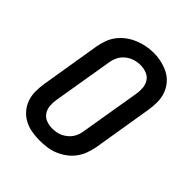

<svg xmlns="http://www.w3.org/2000/svg" viewBox="-207 -876 1014 1014"><g transform="rotate(45 300.0 -369.0)"><path d="M255 8Q224 8 194 2.5Q164 -3 138.5 -17Q113 -31 94.5 -53Q76 -75 66.5 -102.5Q57 -130 57 -160.5Q57 -191 62 -222L117 -557Q122 -584 131.5 -610Q141 -636 158.5 -658.5Q176 -681 199.5 -698Q223 -715 249 -725.5Q275 -736 301.5 -741Q328 -746 355 -746Q386 -746 415.5 -739Q445 -732 470.5 -718.5Q496 -705 514.5 -682.5Q533 -660 542.5 -632.5Q552 -605 552 -574.5Q552 -544 547 -513L492 -178Q487 -152 477.5 -126Q468 -100 451 -77Q434 -54 410.5 -37Q387 -20 361 -9.5Q335 1 308 4.5Q281 8 255 8ZM256 -84Q272 -84 287 -86.5Q302 -89 316 -95.5Q330 -102 343 -112.5Q356 -123 365 -136Q374 -149 379 -163.5Q384 -178 386 -193L442 -528Q446 -551 444 -574.5Q442 -598 429.5 -616.5Q417 -635 395.5 -643Q374 -651 351 -651Q328 -651 306 -644Q284 -637 265.5 -622Q247 -607 236.5 -585.5Q226 -564 223 -542L167 -207Q163 -184 165 -160.5Q167 -137 179 -119Q191 -101 212 -92.5Q233 -84 256 -84Z"/></g></svg>

Font: Iosevka Curly Slab SmBdExObl
Style: Regular
Weight: 600
Width: 7
Italic angle: -9°
Monospace: yes
Designer: Belleve Invis
Foundry: Belleve Invis
Version: Version 11.1.0; ttfautohint (v1.8.3)